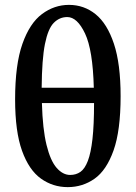

<svg xmlns="http://www.w3.org/2000/svg" viewBox="-20 -754 557 788"><path d="M258 14Q197 14 148 -21Q99 -56 70.5 -135Q42 -214 42 -346Q42 -489 72 -574Q102 -659 152.5 -696.5Q203 -734 263 -734Q325 -734 372.5 -695.5Q420 -657 447.5 -574.5Q475 -492 475 -359Q475 -218 446 -136.5Q417 -55 368 -20.5Q319 14 258 14ZM256 -684Q224 -684 200.5 -660Q177 -636 164.5 -573.5Q152 -511 151 -394H365Q361 -549 329 -616.5Q297 -684 256 -684ZM268 -36Q292 -36 310 -48.5Q328 -61 340.5 -93.5Q353 -126 359.5 -183.5Q366 -241 366 -331H152Q155 -224 171 -159Q187 -94 212.5 -65Q238 -36 268 -36Z"/></svg>

Font: Source Serif 4 Semibold
Style: Regular
Weight: 600
Designer: Frank Grießhammer
Foundry: Adobe
Version: Version 4.005;hotconv 1.1.0;makeotfexe 2.6.0